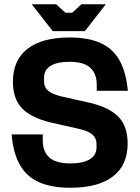

<svg xmlns="http://www.w3.org/2000/svg" viewBox="-20 -877 661 907"><path d="M312 10Q224 10 165 -16Q106 -42 74 -98Q42 -154 35 -242H182V-214Q182 -161 213 -133Q244 -105 312 -105Q372 -105 404 -124.5Q436 -144 436 -181V-197Q436 -224 417 -241Q398 -258 354 -268L217 -299Q124 -322 82.5 -367Q41 -412 41 -491Q41 -593 110 -646.5Q179 -700 309 -700Q396 -700 454.5 -674Q513 -648 544.5 -592Q576 -536 584 -448H437V-476Q437 -529 406.5 -557Q376 -585 309 -585Q250 -585 219 -566Q188 -547 188 -509V-493Q188 -465 206.5 -449Q225 -433 268 -422L406 -391Q498 -369 540.5 -324Q583 -279 583 -199Q583 -97 513.5 -43.5Q444 10 312 10ZM480 -857 381 -730H229L130 -857H245L289 -817H321L365 -857Z"/></svg>

Font: Mozilla Headline ExtraLight
Style: Regular
Weight: 200
Designer: Studio DRAMA
Foundry: Studio DRAMA
Version: Version 1.000